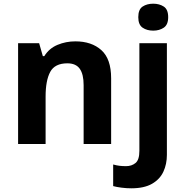

<svg xmlns="http://www.w3.org/2000/svg" viewBox="-20 -780 1002 1040"><path d="M388 -556Q476 -556 529 -508.5Q582 -461 582 -356V0H433V-319Q433 -378 412 -407.5Q391 -437 345 -437Q277 -437 252 -390.5Q227 -344 227 -257V0H78V-546H192L212 -476H220Q246 -518 291.5 -537Q337 -556 388 -556ZM729 -687Q729 -729 752.5 -744.5Q776 -760 810 -760Q843 -760 867 -744.5Q891 -729 891 -687Q891 -646 867 -630Q843 -614 810 -614Q776 -614 752.5 -630Q729 -646 729 -687ZM691 240Q665 240 638 236.5Q611 233 593 228V111Q611 116 627 118Q643 120 663 120Q693 120 714 103Q735 86 735 37V-546H884V59Q884 109 865 150Q846 191 803.5 215.5Q761 240 691 240Z"/></svg>

Font: Noto Sans
Style: Bold
Weight: 700
Designer: Monotype Design Team
Foundry: Monotype Imaging Inc.
Version: Version 2.000;GOOG;noto-source:20170915:90ef993387c0; ttfaut